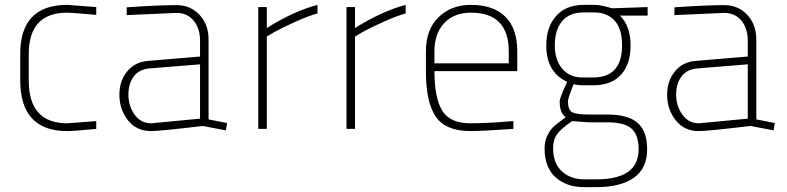

<svg xmlns="http://www.w3.org/2000/svg" viewBox="-20 -529 3229 788"><path d="M256 -509 375 -500V-468Q274 -477 256 -477Q98 -477 98 -307V-199Q98 -23 256 -23L375 -32V0Q284 9 256 9Q63 9 63 -200V-307Q63 -509 256 -509Z M500 -467V-499Q632 -508 704 -508Q762 -508 799 -468Q836 -428 836 -367V-39L912 -24L907 6L812 -12Q637 9 600 9Q540 9 505 -35.5Q470 -80 470 -140Q470 -197 502 -236Q534 -275 587 -279L801 -297V-363Q801 -412 775 -444Q749 -476 704 -476ZM801 -42V-265L592 -248Q550 -244 528.5 -214.5Q507 -185 507 -141Q507 -94 532.5 -58.5Q558 -23 601 -23Z M1040 0V-500H1075V-414Q1185 -483 1283 -509V-474Q1244 -463 1192 -439.5Q1140 -416 1107 -398L1075 -379V0Z M1402 0V-500H1437V-414Q1547 -483 1645 -509V-474Q1606 -463 1554 -439.5Q1502 -416 1469 -398L1437 -379V0Z M1910 -23Q1941 -23 1985 -25Q2029 -27 2058 -30L2087 -32V0Q1956 9 1909 9Q1807 8 1767.5 -51.5Q1728 -111 1728 -237V-318Q1728 -408 1780 -458.5Q1832 -509 1913 -509Q2005 -509 2054 -460.5Q2103 -412 2103 -318V-237H1763Q1763 -127 1795 -75Q1827 -23 1910 -23ZM1763 -269H2068V-318Q2068 -477 1913 -477Q1843 -477 1803 -434Q1763 -391 1763 -318Z M2428 239H2377Q2305 239 2260 198.5Q2215 158 2215 80Q2215 49 2227.5 25Q2240 1 2254 -11Q2268 -23 2302 -48Q2277 -64 2277 -113Q2277 -120 2284.5 -140Q2292 -160 2300 -176L2308 -193Q2222 -232 2222 -343Q2222 -418 2262.5 -463.5Q2303 -509 2375 -509H2420Q2433 -509 2451 -505.5Q2469 -502 2481 -498L2493 -495L2638 -500V-465H2524Q2568 -423 2568 -343Q2568 -265 2528.5 -222Q2489 -179 2415 -179H2368Q2358 -179 2334 -183Q2311 -126 2311 -113Q2311 -79 2327.5 -69Q2344 -59 2398 -59H2473Q2557 -59 2596.5 -25Q2636 9 2636 84Q2636 162 2581.5 200.5Q2527 239 2428 239ZM2473 -27H2396L2328 -32Q2283 -1 2266.5 21.5Q2250 44 2250 79Q2250 141 2286 174Q2322 207 2377 207H2428Q2601 207 2601 84Q2601 24 2571.5 -1.5Q2542 -27 2473 -27ZM2369 -211H2414Q2533 -211 2533 -343Q2533 -412 2502 -445Q2471 -478 2418 -478H2375Q2317 -478 2287 -442Q2257 -406 2257 -343Q2257 -282 2288 -246.5Q2319 -211 2369 -211Z M2748 -467V-499Q2880 -508 2952 -508Q3010 -508 3047 -468Q3084 -428 3084 -367V-39L3160 -24L3155 6L3060 -12Q2885 9 2848 9Q2788 9 2753 -35.5Q2718 -80 2718 -140Q2718 -197 2750 -236Q2782 -275 2835 -279L3049 -297V-363Q3049 -412 3023 -444Q2997 -476 2952 -476ZM3049 -42V-265L2840 -248Q2798 -244 2776.5 -214.5Q2755 -185 2755 -141Q2755 -94 2780.5 -58.5Q2806 -23 2849 -23Z"/></svg>

Font: TypoPRO Titillium Title
Style: Regular
Weight: 250
Designer: Campivisivi
Foundry: Accademia di Belle Arti di Urbino and students of MA course of Visual design
Version: 1.000